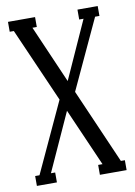

<svg xmlns="http://www.w3.org/2000/svg" viewBox="-79 -732 550 784"><g transform="rotate(-10 196.0 -340.0)"><path d="M381.8 -680.2V-639.2H363.8L230 -351.1L365.2 -41H381.8V0H271V-41H289.1L184.1 -280.8L75.2 -41H92.8V0H9.8V-41H27.8L162.1 -331.1L26.9 -639.2H9.8V-680.2H122.1V-639.2H104L208 -399.9L315.9 -639.2H297.9V-680.2Z"/></g></svg>

Font: Margherita
Style: Regular
Weight: 400
Designer: James Puckett
Foundry: Dunwich Type Founders
Version: Version 1.008;hotconv 1.0.109;makeotfexe 2.5.65596